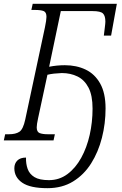

<svg xmlns="http://www.w3.org/2000/svg" viewBox="-39 -734 637 1004"><path d="M209 250Q119 250 77.5 221.5Q36 193 36 146Q36 121 51.5 105.5Q67 90 97 90Q96 122 105.5 149Q115 176 141 192Q167 208 217 208Q271 208 313.5 176.5Q356 145 385.5 91.5Q415 38 430 -28.5Q445 -95 445 -166Q445 -235 424 -275.5Q403 -316 366.5 -334Q330 -352 284 -352Q261 -351 243 -349Q225 -347 209 -343L160 -115Q153 -83 153 -68Q153 -44 168.5 -38Q184 -32 211 -32H248L241 0H-19L-12 -32H8Q43 -32 62.5 -45Q82 -58 93 -109L196 -591Q200 -609 202 -624Q204 -639 204 -646Q204 -670 189.5 -676Q175 -682 144 -682H125L132 -714H572L542 -548H504Q506 -566 509 -589Q512 -612 512 -621Q512 -651 499.5 -663.5Q487 -676 445 -676H279L218 -385Q259 -393 300 -393Q361 -393 409 -370Q457 -347 485 -297Q513 -247 513 -167Q513 -88 494 -13.5Q475 61 437.5 120.5Q400 180 343 215Q286 250 209 250Z"/></svg>

Font: Noto Serif SemiCondensed Light
Style: Italic
Weight: 300
Width: 4
Italic angle: -12°
Designer: Monotype Design Team
Foundry: Monotype Imaging Inc.
Version: Version 2.013; ttfautohint (v1.8.4.7-5d5b)